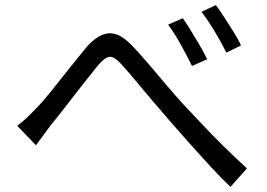

<svg xmlns="http://www.w3.org/2000/svg" viewBox="-20 -746 1040 748"><path d="M878 -18Q840 -54 799 -98.5Q758 -143 718 -188Q678 -233 644 -272Q612 -309 577 -350Q542 -391 510.5 -429Q479 -467 456 -492Q425 -528 405.5 -524.5Q386 -521 360 -489Q337 -461 304 -419Q271 -377 238 -334Q205 -291 179 -260Q164 -240 148 -218Q132 -196 120 -180L47 -256Q66 -270 82.5 -285.5Q99 -301 119 -322Q146 -349 180 -391.5Q214 -434 250 -479.5Q286 -525 315 -560Q359 -611 401 -616Q443 -621 492 -571Q522 -540 556.5 -499.5Q591 -459 626 -417.5Q661 -376 692 -342Q723 -309 764 -265.5Q805 -222 851 -176.5Q897 -131 942 -90ZM728 -489Q709 -528 684.5 -572Q660 -616 635 -650L692 -675Q705 -657 722.5 -628.5Q740 -600 758 -569.5Q776 -539 787 -515ZM862 -541Q842 -581 816.5 -623.5Q791 -666 765 -700L821 -726Q834 -709 852.5 -680.5Q871 -652 889.5 -622.5Q908 -593 919 -569Z"/></svg>

Font: Chocolate Classical Sans
Style: Regular
Weight: 400
Designer: 田海東、宇文滿月
Foundry: Moonlit Owen
Version: Version 1.001